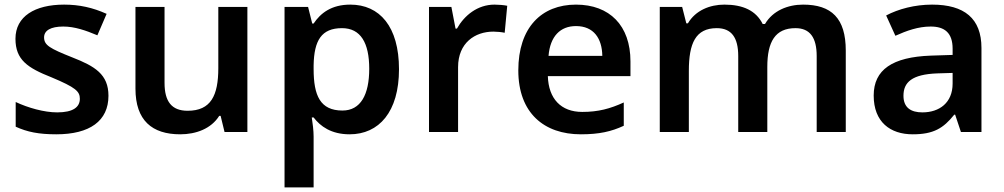

<svg xmlns="http://www.w3.org/2000/svg" viewBox="-20 -572 4350 832"><path d="M450 -157C450 -250 391 -285 294 -323C196 -362 171 -376 171 -410C171 -440 200 -457 254 -457C304 -457 352 -440 402 -419L442 -512C382 -539 324 -552 258 -552C131 -552 47 -501 47 -404C47 -313 99 -278 203 -237C308 -193 326 -176 326 -144C326 -108 297 -85 228 -85C171 -85 101 -105 48 -130V-23C98 0 148 10 224 10C369 10 450 -48 450 -157Z M1052 -542H926V-277C926 -158 894 -92 793 -92C724 -92 693 -132 693 -213V-542H567V-188C567 -50 639 10 761 10C829 10 895 -14 930 -70H936L953 0H1052Z M1498 -552C1416 -552 1369 -515 1339 -470H1333L1315 -542H1213V240H1339V20C1339 -6 1335 -38 1331 -63H1339C1368 -25 1415 10 1495 10C1622 10 1709 -87 1709 -272C1709 -457 1625 -552 1498 -552ZM1462 -450C1543 -450 1580 -386 1580 -274C1580 -162 1543 -93 1464 -93C1368 -93 1339 -157 1339 -273V-289C1341 -397 1373 -450 1462 -450Z M2123 -552C2049 -552 1992 -505 1960 -448H1954L1936 -542H1839V0H1965V-281C1965 -386 2038 -435 2118 -435C2132 -435 2154 -433 2167 -430L2178 -547C2164 -550 2140 -552 2123 -552Z M2476 -552C2326 -552 2226 -452 2226 -267C2226 -82 2338 10 2497 10C2577 10 2629 -2 2683 -27V-128C2624 -101 2573 -87 2503 -87C2411 -87 2357 -144 2354 -242H2712V-306C2712 -461 2622 -552 2476 -552ZM2476 -459C2553 -459 2589 -405 2590 -330H2357C2364 -415 2408 -459 2476 -459Z M3460 -552C3394 -552 3329 -526 3295 -468H3285C3256 -526 3200 -552 3119 -552C3056 -552 2994 -527 2961 -471H2954L2936 -542H2839V0H2965V-265C2965 -384 2994 -450 3086 -450C3150 -450 3179 -409 3179 -329V0H3305V-282C3305 -391 3339 -450 3427 -450C3490 -450 3519 -409 3519 -329V0H3645V-353C3645 -493 3583 -552 3460 -552Z M4019 -552C3944 -552 3873 -533 3820 -505L3860 -417C3909 -439 3959 -457 4013 -457C4073 -457 4108 -430 4108 -361V-334L4014 -331C3847 -325 3766 -270 3766 -158C3766 -43 3838 10 3935 10C4025 10 4068 -16 4115 -75H4119L4144 0H4233V-364C4233 -492 4159 -552 4019 -552ZM4042 -254 4108 -256V-210C4108 -127 4051 -85 3977 -85C3928 -85 3895 -105 3895 -157C3895 -215 3931 -250 4042 -254Z"/></svg>

Font: Noto Sans Gunjala Gondi Semibold
Style: Regular
Weight: 400
Designer: Ek Type
Foundry: Ek Type
Version: Version 1.004